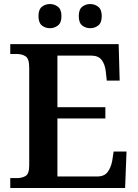

<svg xmlns="http://www.w3.org/2000/svg" viewBox="-20 -933 683 953"><path d="M31 0V-49H64Q89 -49 107 -59.5Q125 -70 125 -112V-597Q125 -642 107 -653.5Q89 -665 64 -665H31V-714H569L574 -533H510L505 -579Q501 -614 484.5 -635.5Q468 -657 433 -657H265V-401H503V-345H265V-57H462Q498 -57 514.5 -79.5Q531 -102 537 -135L544 -181H608L601 0ZM428 -793Q405 -793 388 -806.5Q371 -820 371 -853Q371 -886 388 -899.5Q405 -913 428 -913Q450 -913 467.5 -899.5Q485 -886 485 -853Q485 -820 467.5 -806.5Q450 -793 428 -793ZM228 -793Q205 -793 188 -806.5Q171 -820 171 -853Q171 -886 188 -899.5Q205 -913 228 -913Q250 -913 267.5 -899.5Q285 -886 285 -853Q285 -820 267.5 -806.5Q250 -793 228 -793Z"/></svg>

Font: Noto Serif Tibetan SemiBold
Style: Regular
Weight: 600
Designer: Monotype Design Team
Foundry: Monotype Imaging Inc.
Version: Version 2.103; ttfautohint (v1.8.4.7-5d5b)